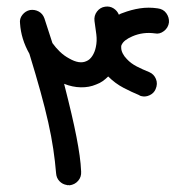

<svg xmlns="http://www.w3.org/2000/svg" viewBox="-20 -556 566 575"><path d="M188 -1Q186 -2 184 -1.5Q182 -1 180 -2Q167 -4 158 -13.5Q149 -23 148 -37Q145 -73 139.5 -110Q134 -147 124.5 -189.5Q115 -232 101 -282.5Q87 -333 68 -395Q43 -439 40 -486Q38 -500 47 -511.5Q56 -523 70 -526Q84 -528 96 -521.5Q108 -515 113 -501L137 -427Q147 -413 159.5 -401Q172 -389 187 -381Q218 -363 239 -373Q249 -377 256.5 -388.5Q264 -400 267 -415Q271 -433 268.5 -453Q266 -473 263 -493Q261 -509 270.5 -521.5Q280 -534 295 -536Q309 -538 320 -531Q331 -524 336 -512Q339 -514 341.5 -515Q344 -516 347 -517Q373 -527 399 -531Q425 -535 452 -531Q469 -529 478 -516.5Q487 -504 486 -489Q484 -473 471 -463Q458 -453 444 -456Q408 -461 376 -447Q351 -436 345 -423Q344 -422 344 -421Q344 -420 343 -419V-413Q343 -405 347.5 -396Q352 -387 360 -379Q372 -366 389.5 -357Q407 -348 427 -340Q441 -334 447 -319.5Q453 -305 446 -289Q441 -277 428.5 -271Q416 -265 404 -268Q402 -269 400.5 -269Q399 -269 397 -271Q375 -280 350 -293Q325 -306 304 -327Q296 -319 287.5 -313Q279 -307 268 -303Q247 -294 222 -294.5Q197 -295 172 -305Q185 -254 194 -215.5Q203 -177 209 -146Q215 -115 218.5 -90Q222 -65 223 -42Q224 -26 214 -14.5Q204 -3 188 -1Z"/></svg>

Font: Dongol
Style: Regular
Weight: 400
Designer: Abdo Mohamed and Ibrahim Hamdi
Foundry: Protype Foundry
Version: Version 1.000;hotconv 1.0.109;makeotfexe 2.5.65596